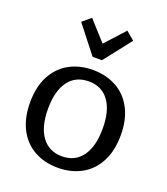

<svg xmlns="http://www.w3.org/2000/svg" viewBox="-138 -837 826 947"><g transform="rotate(20 275.0 -363.5)"><path d="M138 -703 182 -740 274 -638 367 -740 411 -703 299 -560H250ZM37 -244Q37 -325 67 -382.5Q97 -440 151 -470Q205 -500 275 -500Q345 -500 399 -470Q453 -440 483 -382.5Q513 -325 513 -244Q513 -163 483 -105Q453 -47 399 -17Q345 13 275 13Q205 13 151 -17Q97 -47 67 -105Q37 -163 37 -244ZM418 -244Q418 -338 380.5 -389Q343 -440 275 -440Q206 -440 168.5 -389Q131 -338 131 -244Q131 -150 169 -98.5Q207 -47 275 -47Q343 -47 380.5 -98.5Q418 -150 418 -244Z"/></g></svg>

Font: Maitree Medium
Style: Regular
Weight: 500
Designer: CadsonDemak Team
Foundry: CadsonDemak
Version: Version 1.000